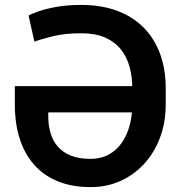

<svg xmlns="http://www.w3.org/2000/svg" viewBox="-20 -741 735 771"><path d="M306.2 -721.2Q389.6 -721.2 453.4 -696.5Q517.1 -671.9 559.6 -627.4Q602.1 -583 623.8 -522Q645.5 -460.9 645.5 -387.2V-321.8Q645.5 -248.5 622.3 -187.5Q599.1 -126.5 557.9 -82Q516.6 -37.6 461.7 -13.4Q406.7 10.7 343.3 10.3Q269 10.3 212.2 -12.9Q155.3 -36.1 116.9 -79.6Q78.6 -123 59.1 -184.1Q39.6 -245.1 39.6 -320.8V-395H549.3V-289.6H173.8V-273.9Q173.8 -238.3 182.9 -207Q191.9 -175.8 211.9 -152.6Q231.9 -129.4 264.4 -116.2Q296.9 -103 343.3 -103Q384.3 -103 415.8 -119.9Q447.3 -136.7 468.5 -167Q489.7 -197.3 500.5 -236.8Q511.2 -276.4 511.2 -321.8V-387.2Q511.2 -433.1 500.2 -472.9Q489.3 -512.7 465.1 -543Q440.9 -573.2 401.9 -590.3Q362.8 -607.4 306.2 -607.4Q241.2 -607.4 194.1 -595.9Q147 -584.5 118.2 -573.7L94.7 -678.7Q106 -685.1 133.8 -695.1Q161.6 -705.1 205.1 -713.1Q248.5 -721.2 306.2 -721.2Z"/></svg>

Font: Roboto SemiBold
Style: Regular
Weight: 600
Designer: Christian Robertson
Foundry: Google
Version: Version 3.009; 2024